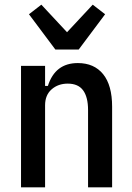

<svg xmlns="http://www.w3.org/2000/svg" viewBox="-20 -802 565 822"><path d="M70 0V-520H173V-434H185Q216 -532 313 -532Q383 -532 421.5 -484.5Q460 -437 460 -345V0H357V-331Q357 -386 336 -415Q315 -444 270 -444Q229 -444 201 -419.5Q173 -395 173 -351V0ZM217 -590 104 -741 157 -782 267 -664 377 -782 430 -741 317 -590Z"/></svg>

Font: IBM Plex Sans Cond Medm
Style: Regular
Weight: 500
Width: 3
Designer: Mike Abbink, Paul van der Laan, Pieter van Rosmalen
Foundry: Bold Monday
Version: Version 1.3